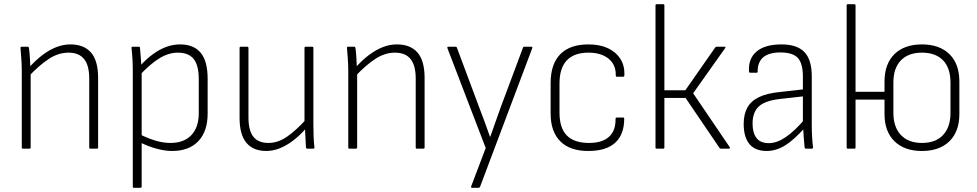

<svg xmlns="http://www.w3.org/2000/svg" viewBox="-20 -703 4622 908"><path d="M407 0Q402 0 402 -5V-331Q402 -394 377.5 -424Q353 -454 304 -454Q256 -454 211 -424.5Q166 -395 116 -342V-382Q148 -418 180.5 -442.5Q213 -467 246 -480Q279 -493 313 -493Q377 -493 410.5 -454.5Q444 -416 444 -334V-5Q444 0 438 0ZM88 0Q83 0 83 -5V-367Q83 -394 81 -423Q79 -452 77 -475Q76 -482 82 -482H112Q116 -482 117 -476Q120 -455 121.5 -427.5Q123 -400 124 -376L125 -363V-5Q125 0 119 0Z M794 11Q759 11 718 -0.5Q677 -12 640 -31L639 -69Q676 -50 713.5 -38.5Q751 -27 786 -27Q850 -27 885 -64Q920 -101 920 -168V-328Q920 -394 896 -424Q872 -454 821 -454Q778 -454 735 -428Q692 -402 640 -347L639 -388Q672 -424 703.5 -447Q735 -470 767 -481.5Q799 -493 832 -493Q896 -493 929 -453.5Q962 -414 962 -330V-166Q962 -82 918 -35.5Q874 11 794 11ZM613 185Q608 185 608 180V-370Q608 -395 606.5 -422.5Q605 -450 602 -475Q601 -482 607 -482H637Q642 -482 642 -476Q644 -454 646 -429.5Q648 -405 648 -387L650 -367V180Q650 185 644 185Z M1239 11Q1178 11 1145.5 -27.5Q1113 -66 1113 -145V-476Q1113 -482 1118 -482H1149Q1155 -482 1155 -476V-148Q1155 -85 1178.5 -56Q1202 -27 1249 -27Q1295 -27 1338 -57Q1381 -87 1428 -139L1429 -98Q1398 -62 1366 -38Q1334 -14 1302.5 -1.5Q1271 11 1239 11ZM1434 0Q1428 0 1427 -5Q1426 -29 1424.5 -53Q1423 -77 1422 -102L1420 -120V-476Q1420 -482 1426 -482H1457Q1462 -482 1462 -476V-115Q1462 -86 1463 -59Q1464 -32 1467 -6Q1468 0 1461 0Z M1951 0Q1946 0 1946 -5V-331Q1946 -394 1921.5 -424Q1897 -454 1848 -454Q1800 -454 1755 -424.5Q1710 -395 1660 -342V-382Q1692 -418 1724.5 -442.5Q1757 -467 1790 -480Q1823 -493 1857 -493Q1921 -493 1954.5 -454.5Q1988 -416 1988 -334V-5Q1988 0 1982 0ZM1632 0Q1627 0 1627 -5V-367Q1627 -394 1625 -423Q1623 -452 1621 -475Q1620 -482 1626 -482H1656Q1660 -482 1661 -476Q1664 -455 1665.5 -427.5Q1667 -400 1668 -376L1669 -363V-5Q1669 0 1663 0Z M2212 185Q2209 185 2208 183Q2207 181 2208 179L2277 -3L2096 -475Q2094 -482 2100 -482H2134Q2140 -482 2141 -477L2247 -193Q2260 -160 2272.5 -125.5Q2285 -91 2297 -57H2299Q2311 -91 2323 -125.5Q2335 -160 2347 -193L2453 -477Q2454 -482 2460 -482H2492Q2500 -482 2497 -475L2250 181Q2248 185 2243 185Z M2766 11Q2677 12 2630.5 -34Q2584 -80 2584 -166V-310Q2584 -400 2629.5 -446.5Q2675 -493 2763 -493Q2816 -493 2854 -475.5Q2892 -458 2913 -426Q2934 -394 2933 -350Q2933 -340 2927 -340H2897Q2892 -340 2892 -348Q2893 -397 2858 -425.5Q2823 -454 2763 -454Q2695 -454 2660.5 -417.5Q2626 -381 2626 -308V-170Q2626 -98 2660.5 -62.5Q2695 -27 2766 -27Q2828 -27 2860 -56Q2892 -85 2891 -140Q2891 -147 2896 -147H2927Q2932 -147 2932 -142Q2932 -68 2890.5 -29Q2849 10 2766 11Z M3431 -7Q3433 -4 3431.5 -2Q3430 0 3427 0H3389Q3384 0 3383 -3L3222 -240H3122V-5Q3122 0 3116 0H3085Q3080 0 3080 -5V-678Q3080 -683 3085 -683H3116Q3122 -683 3122 -678V-276H3221L3362 -478Q3365 -482 3369 -482H3406Q3414 -482 3409 -475L3258 -262Z M3791 0Q3786 0 3785 -7Q3783 -27 3781 -53.5Q3779 -80 3778 -103L3777 -120V-341Q3777 -403 3753 -429Q3729 -455 3671 -455Q3563 -455 3563 -365Q3563 -359 3558 -359H3528Q3522 -359 3522 -367Q3519 -426 3557.5 -459Q3596 -492 3672 -493Q3747 -494 3783 -458Q3819 -422 3819 -342V-114Q3819 -83 3820.5 -56Q3822 -29 3825 -6Q3825 0 3819 0ZM3606 11Q3551 11 3524 -22Q3497 -55 3497 -117Q3497 -162 3514 -193.5Q3531 -225 3569 -243.5Q3607 -262 3669 -268L3785 -281V-248L3669 -235Q3598 -227 3568.5 -199.5Q3539 -172 3539 -119Q3539 -75 3557.5 -50.5Q3576 -26 3616 -26Q3654 -26 3696.5 -55Q3739 -84 3789 -143L3790 -103Q3735 -41 3692.5 -15Q3650 11 3606 11Z M3984 -401V-678Q3984 -683 3989 -683H4020Q4026 -683 4026 -678V-401ZM4340 11Q4257 11 4210 -35Q4163 -81 4163 -164V-317Q4163 -401 4210 -447Q4257 -493 4340 -493Q4423 -493 4470 -447Q4517 -401 4517 -317V-164Q4517 -81 4470 -35Q4423 11 4340 11ZM3989 0Q3984 0 3984 -5V-476Q3984 -482 3989 -482H4020Q4026 -482 4026 -476V-269H4174V-232H4026V-5Q4026 0 4020 0ZM4340 -27Q4405 -27 4440 -64.5Q4475 -102 4475 -169V-313Q4475 -381 4440 -417.5Q4405 -454 4340 -454Q4276 -454 4240.5 -417.5Q4205 -381 4205 -313V-169Q4205 -102 4240.5 -64.5Q4276 -27 4340 -27Z"/></svg>

Font: Sofia Sans Semi Condensed ExtraLight
Style: Regular
Weight: 250
Version: Version 4.100